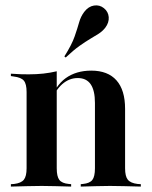

<svg xmlns="http://www.w3.org/2000/svg" viewBox="-20 -689 560 709"><path d="M133.9 -2.4Q107.3 -2.4 81.5 -1.6Q55.6 -0.8 20.2 0V-8.9L32.3 -9.7Q58.1 -12.9 68.1 -25.4Q78.2 -37.9 78.2 -67.7V-208.1H189.5V-67.7Q189.5 -37.1 199.2 -24.6Q208.9 -12.1 233.9 -9.7L242.7 -8.9V0Q208.9 -0.8 184.3 -1.6Q159.7 -2.4 133.9 -2.4ZM78.2 -208.1V-349.2Q78.2 -379 68.1 -391.1Q58.1 -403.2 30.6 -406.5L20.2 -408.1V-416.9Q41.1 -415.3 56.5 -414.9Q71.8 -414.5 86.3 -414.5Q114.5 -414.5 140.3 -417.3Q166.1 -420.2 189.5 -425.8V-416.9V-208.1ZM330.6 -208.1V-308.9Q330.6 -354.8 314.9 -377.8Q299.2 -400.8 266.9 -400.8Q235.5 -400.8 209.7 -378.2Q183.9 -355.6 165.3 -307.3L162.9 -310.5Q183.9 -372.6 222.6 -400.4Q261.3 -428.2 316.9 -428.2Q378.2 -428.2 410.1 -392.3Q441.9 -356.5 441.9 -287.1V-208.1ZM386.3 -2.4Q361.3 -2.4 336.7 -1.6Q312.1 -0.8 278.2 0V-8.9L286.3 -9.7Q311.3 -12.1 321 -24.6Q330.6 -37.1 330.6 -67.7V-208.1H441.9V-67.7Q441.9 -37.9 452 -25.4Q462.1 -12.9 487.9 -9.7L500 -8.9V0Q464.5 -0.8 438.7 -1.6Q412.9 -2.4 386.3 -2.4ZM222.6 -476.6 217.7 -480.6Q245.2 -524.2 255.6 -554.4Q266.1 -584.7 272.2 -606.5Q278.2 -628.2 291.1 -645.2Q306.5 -665.3 327 -668.5Q347.6 -671.8 363.7 -658.9Q379.8 -646 381.5 -625.8Q383.1 -605.6 368.5 -586.3Q358.1 -573.4 344.4 -564.5Q330.6 -555.6 313.3 -545.6Q296 -535.5 273.4 -519.4Q250.8 -503.2 222.6 -476.6Z"/></svg>

Font: Playfair 144pt SemiCondensed
Style: Bold
Weight: 700
Width: 4
Designer: Claus Eggers Sørensen
Foundry: Claus Eggers Sørensen
Version: Version 2.203